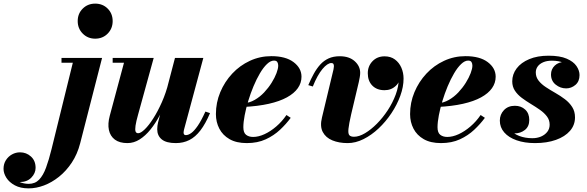

<svg xmlns="http://www.w3.org/2000/svg" viewBox="-264 -780 3242 1060"><path d="M-106 260Q-151 260 -182 243.2Q-213 226.5 -228.8 201.5Q-244.5 176.5 -244.5 152Q-244.5 125 -231.5 104.5Q-218.5 84 -197.8 72.5Q-177 61 -153.5 61Q-118.5 61 -93 84.2Q-67.5 107.5 -67.5 146.5Q-67.5 176.5 -91.2 200.8Q-115 225 -154 225Q-189.5 225 -216.5 204.8Q-243.5 184.5 -243.5 152H-217.5Q-217.5 175.5 -200.8 194.2Q-184 213 -158.2 224Q-132.5 235 -105.5 235Q-70.5 235 -48 211.8Q-25.5 188.5 -9.8 145.5Q6 102.5 20.5 43.5L138 -433.5H75.5V-460H299.5L178.5 11.5Q163 71.5 132.2 117.8Q101.5 164 61.8 195.8Q22 227.5 -21.2 243.8Q-64.5 260 -106 260ZM261.5 -566.5Q220.5 -566.5 192.8 -594.5Q165 -622.5 165 -663.5Q165 -705 192.8 -732.5Q220.5 -760 261.5 -760Q303 -760 330.5 -732.5Q358 -705 358 -663.5Q358 -622.5 330.5 -594.5Q303 -566.5 261.5 -566.5Z M439.5 10Q396 10 370.2 -9.2Q344.5 -28.5 337.2 -62.5Q330 -96.5 342 -141L420.5 -433.5H358V-460H584.5L498.5 -148Q487.5 -109 484.2 -86.2Q481 -63.5 484.5 -54Q488 -44.5 499 -44.5Q513 -44.5 535.2 -66Q557.5 -87.5 582.2 -126.2Q607 -165 629.8 -216.2Q652.5 -267.5 667.5 -327H687.5Q676.5 -282 658.8 -234.5Q641 -187 618 -143.5Q595 -100 567 -65.2Q539 -30.5 507 -10.2Q475 10 439.5 10ZM706.5 10Q654 10 629 -10.5Q604 -31 604 -66.5Q604 -75.5 605.2 -85.2Q606.5 -95 608.5 -103.5L702 -460H858.5L752.5 -66.5Q751.5 -62 750.5 -57.2Q749.5 -52.5 749.5 -48.5Q749.5 -34 762 -34Q775.5 -34 791.8 -45.5Q808 -57 827.5 -85.2Q847 -113.5 870 -164L895.5 -155.5Q870.5 -96.5 842.5 -60Q814.5 -23.5 781.2 -6.8Q748 10 706.5 10Z M1098.5 10Q1041 10 1003.2 -11.8Q965.5 -33.5 946.8 -69.8Q928 -106 928 -150Q928 -213.5 952 -271Q976 -328.5 1018 -373.5Q1060 -418.5 1115.5 -444.2Q1171 -470 1234 -470Q1313 -470 1356.8 -437Q1400.5 -404 1400.5 -356.5Q1400.5 -322 1380.2 -293.2Q1360 -264.5 1320 -242.5Q1280 -220.5 1220.2 -207Q1160.5 -193.5 1081.5 -189.5V-210Q1113.5 -212 1142.2 -228.5Q1171 -245 1194.5 -270Q1218 -295 1235.5 -323Q1253 -351 1262.5 -376.2Q1272 -401.5 1272 -417.5Q1272 -429.5 1267 -437.5Q1262 -445.5 1248.5 -445.5Q1230 -445.5 1210 -426.5Q1190 -407.5 1171 -375.2Q1152 -343 1135.5 -303.5Q1119 -264 1106.5 -222.8Q1094 -181.5 1086.8 -143.5Q1079.5 -105.5 1079.5 -77.5Q1079.5 -47.5 1094.5 -35.8Q1109.5 -24 1133.5 -24Q1163 -24 1196.2 -39.2Q1229.5 -54.5 1261.2 -81.8Q1293 -109 1317.5 -145L1341 -129.5Q1316 -95.5 1282 -63.5Q1248 -31.5 1203 -10.8Q1158 10 1098.5 10Z M1655.5 10Q1607.5 10 1571 -5Q1534.5 -20 1518 -51.2Q1501.5 -82.5 1513.5 -131L1577 -396Q1577.5 -400.5 1578.5 -406Q1579.5 -411.5 1579.5 -415Q1579.5 -422.5 1576.5 -427.2Q1573.5 -432 1565 -432Q1555 -432 1542.5 -423.8Q1530 -415.5 1516.2 -399Q1502.5 -382.5 1489 -358.2Q1475.5 -334 1463 -302.5L1438 -310Q1452.5 -344 1468.5 -373Q1484.5 -402 1504.2 -423.8Q1524 -445.5 1550.2 -457.5Q1576.5 -469.5 1611.5 -469.5Q1664 -469.5 1694.2 -442.2Q1724.5 -415 1724.5 -378Q1724.5 -367 1722.2 -354Q1720 -341 1717 -327.5L1674.5 -148Q1662.5 -95 1659.8 -68.8Q1657 -42.5 1664.5 -33.8Q1672 -25 1690.5 -25Q1718 -25 1751 -44.5Q1784 -64 1816.8 -97Q1849.5 -130 1876.8 -171.5Q1904 -213 1920.8 -258.2Q1937.5 -303.5 1937.5 -346Q1937.5 -374.5 1926.5 -396Q1915.5 -417.5 1897.5 -429.8Q1879.5 -442 1859 -442V-468Q1885 -468 1905 -454.2Q1925 -440.5 1936.2 -418.2Q1947.5 -396 1947.5 -369Q1947.5 -331.5 1922 -306.8Q1896.5 -282 1859 -282Q1816.5 -282 1791.5 -307.5Q1766.5 -333 1766.5 -375.5Q1766.5 -415 1792.5 -442Q1818.5 -469 1859 -469Q1893 -469 1916.2 -451.8Q1939.5 -434.5 1951.8 -406.5Q1964 -378.5 1964 -346Q1964 -300.5 1946 -251Q1928 -201.5 1897 -155Q1866 -108.5 1826.5 -71.2Q1787 -34 1743 -12Q1699 10 1655.5 10Z M2170.5 10Q2113 10 2075.2 -11.8Q2037.5 -33.5 2018.8 -69.8Q2000 -106 2000 -150Q2000 -213.5 2024 -271Q2048 -328.5 2090 -373.5Q2132 -418.5 2187.5 -444.2Q2243 -470 2306 -470Q2385 -470 2428.8 -437Q2472.5 -404 2472.5 -356.5Q2472.5 -322 2452.2 -293.2Q2432 -264.5 2392 -242.5Q2352 -220.5 2292.2 -207Q2232.5 -193.5 2153.5 -189.5V-210Q2185.5 -212 2214.2 -228.5Q2243 -245 2266.5 -270Q2290 -295 2307.5 -323Q2325 -351 2334.5 -376.2Q2344 -401.5 2344 -417.5Q2344 -429.5 2339 -437.5Q2334 -445.5 2320.5 -445.5Q2302 -445.5 2282 -426.5Q2262 -407.5 2243 -375.2Q2224 -343 2207.5 -303.5Q2191 -264 2178.5 -222.8Q2166 -181.5 2158.8 -143.5Q2151.5 -105.5 2151.5 -77.5Q2151.5 -47.5 2166.5 -35.8Q2181.5 -24 2205.5 -24Q2235 -24 2268.2 -39.2Q2301.5 -54.5 2333.2 -81.8Q2365 -109 2389.5 -145L2413 -129.5Q2388 -95.5 2354 -63.5Q2320 -31.5 2275 -10.8Q2230 10 2170.5 10Z M2690 10Q2632 10 2588 -5.5Q2544 -21 2519.8 -49Q2495.5 -77 2495.5 -114Q2495.5 -148 2518.2 -172Q2541 -196 2578.5 -196Q2613 -196 2635.5 -175Q2658 -154 2658 -118Q2658 -81.5 2633.8 -62.5Q2609.5 -43.5 2577 -43.5Q2555 -43.5 2536.5 -54Q2518 -64.5 2507.2 -80.8Q2496.5 -97 2496.5 -114H2533.5Q2533.5 -85 2552.2 -63.2Q2571 -41.5 2603.2 -29.2Q2635.5 -17 2675 -17Q2701.5 -17 2723 -26.2Q2744.5 -35.5 2757.5 -52.2Q2770.5 -69 2770.5 -91.5Q2770.5 -117.5 2755.5 -137.2Q2740.5 -157 2717 -173.5Q2693.5 -190 2667 -206Q2640.5 -222 2617 -239.5Q2593.5 -257 2578.8 -279.2Q2564 -301.5 2564 -331Q2564 -370 2588.2 -402.2Q2612.5 -434.5 2657.8 -453.5Q2703 -472.5 2764.5 -472.5Q2827 -472.5 2864.5 -456.2Q2902 -440 2918.8 -415.2Q2935.5 -390.5 2935.5 -365.5Q2935.5 -330.5 2912.8 -311.2Q2890 -292 2861.5 -292Q2829.5 -292 2803.8 -312.8Q2778 -333.5 2778 -369Q2778 -398 2798.8 -418Q2819.5 -438 2854 -438Q2885.5 -438 2910 -418.2Q2934.5 -398.5 2934.5 -365.5H2902.5Q2902.5 -384.5 2888.2 -402.8Q2874 -421 2847.5 -433Q2821 -445 2783 -445Q2755.5 -445 2735.5 -436.5Q2715.5 -428 2704.8 -413.5Q2694 -399 2694 -380Q2694 -354.5 2709.5 -334.8Q2725 -315 2749.8 -298.8Q2774.5 -282.5 2802.2 -266.8Q2830 -251 2854.8 -232.2Q2879.5 -213.5 2895 -189.2Q2910.5 -165 2910.5 -132Q2910.5 -89.5 2882.8 -57.5Q2855 -25.5 2805.2 -7.8Q2755.5 10 2690 10Z"/></svg>

Font: Bodoni Moda 9pt ExtraBold
Style: Italic
Weight: 800
Italic angle: -13°
Designer: Owen Earl
Foundry: indestructible type
Version: Version 2.004